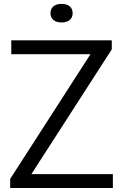

<svg xmlns="http://www.w3.org/2000/svg" viewBox="-20 -942 616 962"><path d="M31 0V-45.5L445.5 -689.5L451 -670.5H36.5V-740H540V-694.5L125 -50.5L120 -69.5H545.5V0ZM288.5 -829.5Q262 -829.5 247.5 -842Q233 -854.5 233 -875.5Q233 -897.5 247.5 -910Q262 -922.5 288.5 -922.5Q315 -922.5 329.5 -910Q344 -897.5 344 -875.5Q344 -854.5 329.5 -842Q315 -829.5 288.5 -829.5Z"/></svg>

Font: Encode Sans Condensed Thin
Style: Regular
Weight: 400
Version: Version 3.002